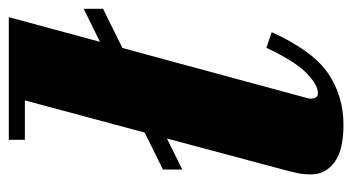

<svg xmlns="http://www.w3.org/2000/svg" viewBox="-202 -588 800 436"><g transform="rotate(-90 198.0 -370.0)"><path d="M343 -153Q300.5 -59.5 249.2 -24.8Q198 10 132.5 10Q75 10 47.5 -10.5Q20 -31 20 -63Q20 -80.5 22.5 -92.5Q25 -104.5 27.5 -114.5L101.5 -391L31 -356V-400L115 -441.5L188 -713.5H98.5V-750H377L321 -543L396 -580V-536L307 -492L196 -82.5Q195 -78 193.5 -73.2Q192 -68.5 192 -64.5Q192 -48 204.5 -48Q223.5 -48 250.2 -74.2Q277 -100.5 307.5 -165Z"/></g></svg>

Font: Bodoni* 06pt Fatface
Style: Italic
Weight: 900
Italic angle: -13°
Version: Version 2.3